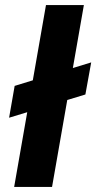

<svg xmlns="http://www.w3.org/2000/svg" viewBox="-20 -740 381 760"><path d="M16 -274 38 -400 341 -493 318 -366ZM36 0 162 -720H312L186 0Z"/></svg>

Font: DM Sans 10pt Black
Style: Italic
Weight: 900
Italic angle: -10°
Version: Version 4.004;gftools[0.9.30]